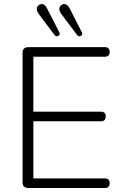

<svg xmlns="http://www.w3.org/2000/svg" viewBox="-20 -941 618 961"><path d="M123 0Q93 0 93 -28V-677Q93 -705 123 -705H505Q529 -705 529 -681Q529 -657 505 -657H147V-382H485Q509 -382 509 -358Q509 -334 485 -334H147V-48H505Q529 -48 529 -24Q529 0 505 0ZM365 -767 287 -871Q272 -891 279 -905.5Q286 -920 301.5 -920.5Q317 -921 329 -898L389 -781Q396 -768 385 -761.5Q374 -755 365 -767ZM252 -767 174 -871Q159 -891 166 -905.5Q173 -920 189 -920.5Q205 -921 216 -898L276 -781Q283 -768 272 -761.5Q261 -755 252 -767Z"/></svg>

Font: Nunito VF Beta Light
Style: Regular
Weight: 300
Designer: Vernon Adams
Foundry: newtypography
Version: Version 3.001